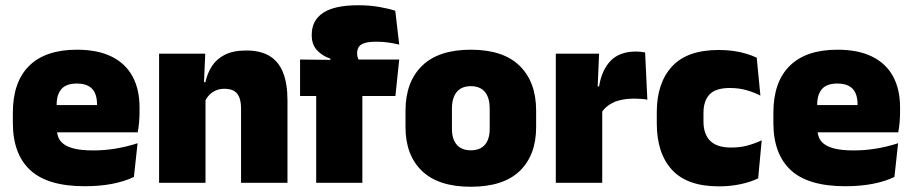

<svg xmlns="http://www.w3.org/2000/svg" viewBox="-20 -697 3480 732"><path d="M303 13Q161.5 13 95.2 -48.5Q29 -110 29 -228.5V-267Q29 -384.5 91.2 -446Q153.5 -507.5 273 -507.5Q352.5 -507.5 405.5 -481.2Q458.5 -455 485.2 -405.8Q512 -356.5 512 -287V-271.5Q512 -251.5 510.2 -230.8Q508.5 -210 505 -192.5H346.5Q348.5 -223 349.2 -250Q350 -277 350 -298.5Q350 -324.5 342 -342.2Q334 -360 317 -369.2Q300 -378.5 273 -378.5Q232.5 -378.5 214.2 -357.5Q196 -336.5 196 -298V-253.5L197 -234.5V-203.5Q197 -188 202.5 -173.5Q208 -159 222.8 -147.8Q237.5 -136.5 264.8 -130Q292 -123.5 335.5 -123.5Q380 -123.5 422.5 -130.8Q465 -138 504.5 -151L490.5 -22.5Q456 -5.5 408.2 3.8Q360.5 13 303 13ZM122.5 -192.5V-296.5H469.5V-192.5Z M899 0V-283Q899 -306.5 893.2 -323.5Q887.5 -340.5 873.5 -349.5Q859.5 -358.5 835.5 -358.5Q817 -358.5 802.5 -352Q788 -345.5 777.8 -334.8Q767.5 -324 761.5 -310.5L734.5 -383.5H763Q770.5 -418 788.2 -445.2Q806 -472.5 837.8 -488.5Q869.5 -504.5 919 -504.5Q973 -504.5 1007.8 -483.5Q1042.5 -462.5 1059.2 -420.2Q1076 -378 1076 -313.5V0ZM586.5 0V-492.5H762.5L757 -366L763.5 -348V0Z M1346.5 -677Q1388 -677 1424.5 -670.8Q1461 -664.5 1487 -656L1502 -527Q1483 -531.5 1461.5 -534.8Q1440 -538 1415 -538Q1385 -538 1369 -532.5Q1353 -527 1347.2 -517Q1341.5 -507 1341.5 -493.5V-492.5Q1341.5 -482.5 1344.8 -475Q1348 -467.5 1353 -460.5L1239.5 -456.5V-473.5Q1210 -483 1189.2 -504.8Q1168.5 -526.5 1168.5 -562.5V-565Q1168.5 -619 1211.8 -648Q1255 -677 1346.5 -677ZM1185.5 0V-420.5H1361.5V0ZM1124 -331V-470L1263.5 -468.5L1329.5 -470H1502L1487.5 -331Z M1775 15Q1651.5 15 1588.8 -45.2Q1526 -105.5 1526 -212.5V-275Q1526 -384.5 1589 -446Q1652 -507.5 1775 -507.5Q1898.5 -507.5 1961.2 -446Q2024 -384.5 2024 -275V-212.5Q2024 -105.5 1961.5 -45.2Q1899 15 1775 15ZM1775 -124Q1810.5 -124 1828.8 -145.2Q1847 -166.5 1847 -206V-282Q1847 -324.5 1828.8 -346.5Q1810.5 -368.5 1775 -368.5Q1740 -368.5 1721.5 -346.5Q1703 -324.5 1703 -282V-206Q1703 -166.5 1721.5 -145.2Q1740 -124 1775 -124Z M2273.5 -267.5 2222.5 -367.5H2264Q2274 -430 2308 -465.2Q2342 -500.5 2405.5 -500.5Q2415 -500.5 2423.2 -499.5Q2431.5 -498.5 2439.5 -497L2448 -317Q2438 -319 2424.2 -320Q2410.5 -321 2397.5 -321Q2350.5 -321 2319.5 -306.8Q2288.5 -292.5 2273.5 -267.5ZM2099 0V-492.5H2264L2257 -329.5H2276V0Z M2720.5 13.5Q2600 13.5 2542 -49.5Q2484 -112.5 2484 -227V-269.5Q2484 -380.5 2542 -443.5Q2600 -506.5 2720 -506.5Q2749.5 -506.5 2776 -502.8Q2802.5 -499 2825 -492.2Q2847.5 -485.5 2865 -477L2879 -332.5Q2854.5 -345 2826 -353.2Q2797.5 -361.5 2762.5 -361.5Q2708.5 -361.5 2685.2 -337Q2662 -312.5 2662 -266.5V-234Q2662 -186 2687.5 -160.2Q2713 -134.5 2767.5 -134.5Q2801.5 -134.5 2829.2 -142Q2857 -149.5 2884 -162L2870.5 -17Q2843 -3.5 2804 5Q2765 13.5 2720.5 13.5Z M3202.5 13Q3061 13 2994.8 -48.5Q2928.5 -110 2928.5 -228.5V-267Q2928.5 -384.5 2990.8 -446Q3053 -507.5 3172.5 -507.5Q3252 -507.5 3305 -481.2Q3358 -455 3384.8 -405.8Q3411.5 -356.5 3411.5 -287V-271.5Q3411.5 -251.5 3409.8 -230.8Q3408 -210 3404.5 -192.5H3246Q3248 -223 3248.8 -250Q3249.5 -277 3249.5 -298.5Q3249.5 -324.5 3241.5 -342.2Q3233.5 -360 3216.5 -369.2Q3199.5 -378.5 3172.5 -378.5Q3132 -378.5 3113.8 -357.5Q3095.5 -336.5 3095.5 -298V-253.5L3096.5 -234.5V-203.5Q3096.5 -188 3102 -173.5Q3107.5 -159 3122.2 -147.8Q3137 -136.5 3164.2 -130Q3191.5 -123.5 3235 -123.5Q3279.5 -123.5 3322 -130.8Q3364.5 -138 3404 -151L3390 -22.5Q3355.5 -5.5 3307.8 3.8Q3260 13 3202.5 13ZM3022 -192.5V-296.5H3369V-192.5Z"/></svg>

Font: Anek Gurmukhi Medium ExtraBold
Style: Regular
Weight: 800
Version: Version 1.003